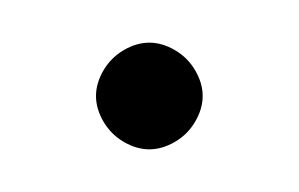

<svg xmlns="http://www.w3.org/2000/svg" viewBox="-20 -155 140 90"><path d="M25 -110Q25 -104 28.5 -98Q32 -92 38 -88.5Q44 -85 50 -85Q56 -85 62 -88.5Q68 -92 71.5 -98Q75 -104 75 -110Q75 -116 71.5 -122Q68 -128 62 -131.5Q56 -135 50 -135Q44 -135 38 -131.5Q32 -128 28.5 -122Q25 -116 25 -110Z"/></svg>

Font: Linefont ExtraLight
Style: Regular
Weight: 250
Monospace: yes
Version: Version 3.002;gftools[0.9.33]